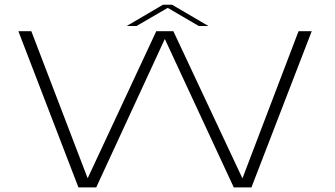

<svg xmlns="http://www.w3.org/2000/svg" viewBox="-20 -810 1448 830"><path d="M319 0H396L692 -640.5H693L990.5 0H1067L1327.5 -675H1270.5L1028.5 -40H1027.5L729.5 -675H655.5L359.5 -40.5H358.5L115.5 -675H59.5ZM527.5 -697.5H570L705 -776L839.5 -697.5H881L724 -789.5H684.5Z"/></svg>

Font: Anybody ExtraExpanded ExtraLight
Style: Regular
Weight: 250
Width: 8
Version: Version 1.113;gftools[0.9.25]